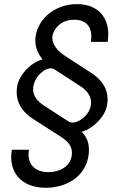

<svg xmlns="http://www.w3.org/2000/svg" viewBox="-20 -757 591 925"><path d="M417.6 -555.4H498.6C515.6 -661.9 460.2 -737.2 350.9 -737.2C250 -737.2 167.6 -673.3 152 -585.2C144.9 -539.8 159.1 -502.8 183.2 -473V-470.2C122.2 -453.1 71 -392 62.5 -340.9C48.3 -252.8 106.5 -204.5 140.6 -183.2L264.2 -103.7C295.5 -83.8 333.8 -59.7 325.3 -5.7C316.8 46.9 265.6 72.4 213.1 72.4C149.1 72.4 108 34.1 119.3 -35.5H36.9C18.5 78.1 88.1 147.7 200.3 147.7C294 147.7 389.2 99.4 406.2 -5.7C413.4 -51.1 404.8 -90.9 375 -120.7V-122.2C431.8 -139.2 487.2 -197.4 495.7 -250C511.4 -338.1 451.7 -384.9 419 -406.2L294 -487.2C262.8 -507.1 225.9 -542.6 233 -585.2C240.1 -620.7 274.1 -661.9 338.1 -661.9C404.8 -661.9 427.6 -616.5 417.6 -555.4ZM140.6 -340.9C150.6 -400.6 213.1 -441.8 241.5 -423.3L366.5 -342.3C397.7 -322.4 424.7 -291.2 417.6 -250C409.1 -191.8 339.5 -153.4 312.5 -170.5L193.2 -247.2C161.9 -268.5 133.5 -295.5 140.6 -340.9Z"/></svg>

Font: Magic Ui Pro
Style: Italic
Weight: 400
Italic angle: -9.39999°
Designer: Stefan Endress, Andreas Faust
Version: Version 1.000;FEAKit 1.0